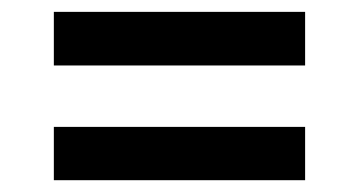

<svg xmlns="http://www.w3.org/2000/svg" viewBox="-20 -413 596 322"><path d="M491.7 -393.1H70.3V-303.2H491.7ZM491.7 -200.2H70.3V-110.8H491.7Z"/></svg>

Font: Vazirmatn Medium
Style: Regular
Weight: 500
Designer: Saber Rastikerdar
Foundry: Saber Rastikerdar
Version: Version 33.003